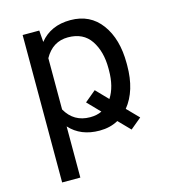

<svg xmlns="http://www.w3.org/2000/svg" viewBox="-110 -628 820 920"><g transform="rotate(-15 300.0 -167.5)"><path d="M440.4 -258.3V-268.6Q440.4 -351.6 403.6 -406.5Q366.7 -461.4 291 -461.4Q214.8 -461.4 174.8 -389.2V-134.8Q214.8 -64 295.9 -64Q329.1 -64 354 -76.2L294.4 -137.7L349.6 -183.6L406.7 -124.5Q440.4 -176.8 440.4 -258.3ZM171.4 -470.7Q225.6 -538.1 323.2 -538.1Q420.9 -538.1 475.8 -463.9Q530.8 -389.6 530.8 -268.6V-258.3Q530.8 -132.8 470.2 -58.6L526.4 -1L471.7 44.4L416 -12.7Q375.5 9.8 323.2 9.8Q229.5 9.8 174.8 -50.8V203.1H84.5V-528.3H167Z"/></g></svg>

Font: RobotoMono-Regular
Style: Regular
Weight: 400
Designer: Google
Version: Version 2.000985; 2015; ttfautohint (v1.3)